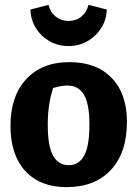

<svg xmlns="http://www.w3.org/2000/svg" viewBox="-20 -756 563 788"><path d="M253 12Q144 12 83.5 -54.5Q23 -121 23 -239Q23 -361 87.5 -431Q152 -501 265 -501Q376 -501 438.5 -436Q501 -371 501 -256Q501 -130 435.5 -59Q370 12 253 12ZM262 -78Q304 -78 325.5 -117.5Q347 -157 347 -245Q347 -328 325 -366.5Q303 -405 256 -405Q234 -405 198 -395Q187 -361 181.5 -324Q176 -287 176 -243Q176 -156 198 -117Q220 -78 262 -78ZM261 -567Q218 -567 183 -587Q148 -607 127 -641Q106 -675 105 -717L179 -736Q186 -706 208.5 -688Q231 -670 261 -670Q292 -670 314 -688Q336 -706 343 -736L418 -717Q417 -675 395.5 -641Q374 -607 339 -587Q304 -567 261 -567Z"/></svg>

Font: Piazzolla
Style: Bold
Weight: 700
Designer: Juan Pablo del Peral
Foundry: Huerta Tipografica
Version: Version 1.330